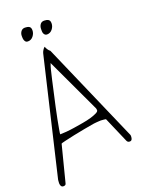

<svg xmlns="http://www.w3.org/2000/svg" viewBox="-172 -990 870 1123"><g transform="rotate(-20 263.0 -428.5)"><path d="M23.4 45.9Q14.6 45.9 10.7 41Q6.8 36.1 5.4 28.8Q3.9 21.5 4.9 13.2Q5.9 4.9 5.9 0L176.8 -724.6Q178.7 -733.4 185.1 -743.7Q191.4 -753.9 198.2 -758.8Q201.2 -750 207 -740.7Q212.9 -731.4 221.7 -724.6L493.2 -102.5Q494.1 -101.6 494.1 -97.7V-91.8Q494.1 -82 490.2 -74.7Q486.3 -67.4 476.6 -67.4Q463.9 -67.4 459 -79.1L390.6 -237.3Q390.6 -238.3 378.4 -239.7Q366.2 -241.2 359.4 -241.2Q355.5 -241.2 348.1 -240.7Q340.8 -240.2 333 -239.7Q325.2 -239.3 318.8 -238.3Q312.5 -237.3 311.5 -237.3Q289.1 -233.4 253.4 -227.1Q217.8 -220.7 183.6 -213.4Q149.4 -206.1 124.5 -200.2Q99.6 -194.3 97.7 -192.4L40 33.2Q39.1 40 34.2 43Q29.3 45.9 23.4 45.9ZM198.2 -657.2Q197.3 -654.3 195.8 -649.9Q194.3 -645.5 192.4 -640.1Q190.4 -634.8 189.5 -629.9Q188.5 -625 187.5 -623Q180.7 -597.7 172.9 -561.5L138.7 -408.2Q129.9 -368.2 123.5 -335Q117.2 -301.8 112.8 -277.3Q108.4 -252.9 108.4 -246.1Q122.1 -246.1 146.5 -248Q170.9 -250 198.7 -254.4Q226.6 -258.8 255.4 -263.7Q284.2 -268.6 307.1 -275.4Q330.1 -282.2 344.7 -289.6Q359.4 -296.9 359.4 -304.7Q359.4 -306.6 358.9 -311Q358.4 -315.4 357.4 -317.4ZM93.8 -863.3Q93.8 -878.9 102.5 -891.1Q111.3 -903.3 127.9 -903.3Q143.6 -903.3 153.8 -897.5Q164.1 -891.6 164.1 -874Q164.1 -854.5 150.9 -837.9Q137.7 -821.3 117.2 -821.3Q108.4 -821.3 104 -825.7Q99.6 -830.1 97.2 -836.4Q94.7 -842.8 94.2 -850.1Q93.8 -857.4 93.8 -863.3ZM213.9 -863.3Q213.9 -878.9 222.2 -891.1Q230.5 -903.3 247.1 -903.3Q262.7 -903.3 272.9 -897.5Q283.2 -891.6 283.2 -874Q283.2 -854.5 270 -837.9Q256.8 -821.3 236.3 -821.3Q228.5 -821.3 223.6 -825.7Q218.8 -830.1 216.3 -836.4Q213.9 -842.8 213.9 -850.1Q213.9 -857.4 213.9 -863.3Z"/></g></svg>

Font: Waiting for the Sunrise
Style: Regular
Weight: 300
Version: Version 1.001 2001